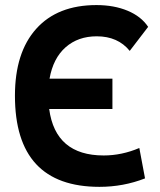

<svg xmlns="http://www.w3.org/2000/svg" viewBox="-20 -723 626 753"><path d="M370.1 9.8Q38.6 9.8 38.6 -347.7Q38.6 -517.1 122.1 -610.1Q205.6 -703.1 358.4 -703.1Q427.2 -703.1 480.5 -680.9Q533.7 -658.7 561 -617.7L488.8 -523.4Q442.4 -580.6 359.4 -580.6Q286.1 -580.6 237.3 -537.6Q188.5 -494.6 174.3 -414.6H420.9V-295.4H172.9Q197.3 -113.3 386.7 -113.3Q457.5 -113.3 526.4 -142.6L548.8 -23.4Q463.9 9.8 370.1 9.8Z"/></svg>

Font: CaskaydiaMono NF
Style: Bold
Weight: 700
Designer: Aaron Bell
Foundry: Saja Typeworks
Version: Version 2111.001; ttfautohint (v1.8.4);Nerd Fonts 3.1.1